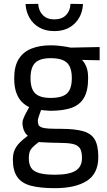

<svg xmlns="http://www.w3.org/2000/svg" viewBox="-20 -746 557 1000"><path d="M266 234Q188 234 140 221Q92 208 69.5 175Q47 142 47 85Q47 56 56 35.5Q65 15 82 -2.5Q99 -20 125 -39Q112 -49 104.5 -67.5Q97 -86 97 -109Q97 -116 102.5 -130Q108 -144 116.5 -159.5Q125 -175 132 -188Q111 -198 93.5 -215.5Q76 -233 65 -263Q54 -293 54 -339Q54 -401 77.5 -438.5Q101 -476 144 -493Q187 -510 244 -510Q271 -510 301 -506Q331 -502 348 -498L499 -501V-432L407 -434Q421 -420 430 -397.5Q439 -375 439 -339Q439 -273 417 -236Q395 -199 351.5 -184Q308 -169 242 -169Q235 -169 218.5 -170.5Q202 -172 194 -173Q189 -160 183 -142.5Q177 -125 177 -119Q177 -104 180.5 -96Q184 -88 196 -83Q208 -78 232 -76.5Q256 -75 298 -75Q369 -75 412 -63Q455 -51 473.5 -19.5Q492 12 492 72Q492 158 432.5 196Q373 234 266 234ZM266 164Q339 164 373 143.5Q407 123 407 77Q407 42 395.5 25.5Q384 9 358 3.5Q332 -2 288 -2Q278 -2 262.5 -2.5Q247 -3 230.5 -3.5Q214 -4 200.5 -5Q187 -6 182 -6Q163 8 151 20Q139 32 134.5 45Q130 58 130 77Q130 108 141.5 127Q153 146 183 155Q213 164 266 164ZM244 -236Q304 -236 329 -259.5Q354 -283 354 -339Q354 -395 329 -419Q304 -443 244 -443Q188 -443 163.5 -419Q139 -395 139 -339Q139 -283 163.5 -259.5Q188 -236 244 -236ZM263 -584Q217 -584 184 -603Q151 -622 133 -654.5Q115 -687 113 -725L179 -726Q181 -690 203 -667.5Q225 -645 263 -645Q302 -645 324 -667.5Q346 -690 347 -726L412 -725Q411 -696 400.5 -670.5Q390 -645 371 -625.5Q352 -606 325 -595Q298 -584 263 -584Z"/></svg>

Font: Cairo Play Medium
Style: Regular
Weight: 500
Version: Version 3.119